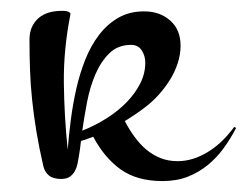

<svg xmlns="http://www.w3.org/2000/svg" viewBox="-20 -310 454 353"><path d="M221.2 -227.5Q196.8 -227.5 181.2 -212.2Q165.5 -196.8 155.5 -173.6Q145.5 -150.4 140.1 -122.6Q134.8 -94.7 131.3 -69.8Q154.8 -79.1 176 -92.5Q197.3 -106 212.9 -122.1Q228.5 -138.2 237.8 -156.5Q247.1 -174.8 247.1 -194.8Q247.1 -207.5 240.5 -217.5Q233.9 -227.5 221.2 -227.5ZM104.5 -34.7Q106.4 -60.1 110.1 -88.9Q113.8 -117.7 120.1 -146Q126.5 -174.3 136.7 -200.2Q147 -226.1 162.1 -245.8Q177.2 -265.6 197.5 -277.3Q217.8 -289.1 245.1 -289.1Q273.9 -289.1 293 -272.2Q312 -255.4 312 -226.1Q312 -209.5 306.6 -193.4Q301.3 -177.2 292.2 -162.8Q283.2 -148.4 271.7 -135.7Q260.3 -123 248 -113.8Q230.5 -100.1 209.5 -87.4Q217.3 -72.3 227.1 -58.8Q236.8 -45.4 248.5 -35.4Q260.3 -25.4 274.7 -19.5Q289.1 -13.7 306.6 -13.7Q322.3 -13.7 337.2 -18.8Q352.1 -23.9 365.2 -32.5Q378.4 -41 389.9 -52.5Q401.4 -64 410.6 -76.7L414.1 -74.7Q404.3 -55.7 391.6 -38.1Q378.9 -20.5 362.3 -6.8Q345.7 6.8 325.2 14.9Q304.7 22.9 278.8 22.9Q231.9 22.9 201.9 1.5Q171.9 -20 151.4 -58.6Q145.5 -56.2 139.9 -54.4Q134.3 -52.7 128.9 -50.8Q127.9 -42.5 127 -35.6Q126 -28.8 125 -22.9Q124 -16.6 122.6 -9.3Q121.1 -2 117.7 4.4Q114.3 10.7 108.4 14.9Q102.5 19 92.3 19Q77.6 19 69.8 12.5Q62 5.9 59.6 -4.9Q51.8 -38.6 46.9 -68.4Q42 -98.1 39.1 -126Q36.1 -153.8 35.2 -181.2Q34.2 -208.5 34.2 -236.8Q34.2 -250.5 38.8 -260.5Q43.5 -270.5 51.3 -277.1Q59.1 -283.7 69.8 -286.9Q80.6 -290 92.3 -290Q93.8 -290 96.9 -290Q100.1 -290 103 -289.3Q106 -288.6 107.9 -287.1Q109.9 -285.6 109.4 -283.2Q96.7 -219.2 97.4 -157.5Q98.1 -95.7 104.5 -34.7Z"/></svg>

Font: Montez
Style: Regular
Weight: 400
Designer: Astigmatic (AOETI)
Foundry: Astigmatic (AOETI)
Version: Version 1.001